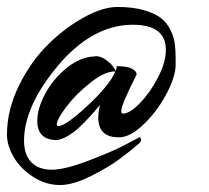

<svg xmlns="http://www.w3.org/2000/svg" viewBox="-77 -508 601 551"><path d="M255 -305Q258 -313 258 -318Q260 -318 264 -318Q268 -318 278 -317Q288 -316 295.5 -313.5Q303 -311 309 -306Q315 -301 315 -294Q271 -207 271 -190Q271 -182 276 -182Q295 -182 324 -211.5Q353 -241 376 -285Q399 -329 399 -365Q399 -437 304 -437Q301 -437 299 -437Q185 -434 88.5 -318.5Q-8 -203 -8 -104Q-8 -67 10.5 -45Q29 -23 67 -21Q69 -21 72 -21Q109 -21 177 -47Q245 -73 275.5 -89Q306 -105 325 -115Q331 -105 324 -98Q299 -76 266 -51.5Q233 -27 182.5 -2Q132 23 95 23Q54 23 18 -0.5Q-18 -24 -37.5 -57Q-57 -90 -57 -122Q-57 -192 -23 -261.5Q11 -331 60 -379.5Q109 -428 163.5 -458Q218 -488 260 -488Q304 -488 335.5 -479Q367 -470 384.5 -456.5Q402 -443 412 -422.5Q422 -402 424.5 -383.5Q427 -365 427 -342Q427 -332 427 -318Q425 -283 398.5 -234.5Q372 -186 334.5 -150.5Q297 -115 267 -114Q265 -114 263 -114Q205 -114 205 -171Q205 -180 206.5 -189Q208 -198 209 -203L211 -208Q207 -204 201.5 -197Q196 -190 180 -172.5Q164 -155 149.5 -141.5Q135 -128 116 -117Q97 -106 83 -106Q30 -108 30 -161Q30 -197 53 -239.5Q76 -282 115 -313.5Q154 -345 195 -346Q195 -347 196 -347Q212 -347 226 -337Q240 -327 245.5 -319.5Q251 -312 255 -305ZM254 -303Q253 -303 252 -303Q223 -303 181.5 -270Q140 -237 113 -201Q86 -165 86 -151Q86 -146 90 -146Q111 -146 174.5 -205Q238 -264 254 -303Z"/></svg>

Font: Vervelle
Style: Script
Weight: 400
Monospace: yes
Designer: Nur Solikh
Foundry: Astageni Type
Version: Version 1.0